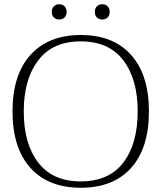

<svg xmlns="http://www.w3.org/2000/svg" viewBox="-20 -875 761 905"><path d="M224 -819Q224 -835 233.5 -845Q243 -855 259 -855Q275 -855 284.5 -845Q294 -835 294 -819Q294 -803 284.5 -793Q275 -783 259 -783Q243 -783 233.5 -793Q224 -803 224 -819ZM427 -819Q427 -835 436.5 -845Q446 -855 462 -855Q478 -855 487.5 -845Q497 -835 497 -819Q497 -803 487.5 -793Q478 -783 462 -783Q446 -783 436.5 -793Q427 -803 427 -819ZM39 -350Q39 -522 123.5 -616Q208 -710 361 -710Q514 -710 598 -616Q682 -522 682 -350Q682 -177 598 -83.5Q514 10 361 10Q208 10 123.5 -83.5Q39 -177 39 -350ZM629 -350Q629 -502 561 -591Q493 -680 360 -680Q228 -680 160 -590.5Q92 -501 92 -350Q92 -198 160 -109Q228 -20 360 -20Q494 -20 561.5 -109Q629 -198 629 -350Z"/></svg>

Font: Taviraj ExtraLight
Style: Regular
Weight: 200
Designer: Katatrad Team
Foundry: CadsonDemak
Version: Version 1.030